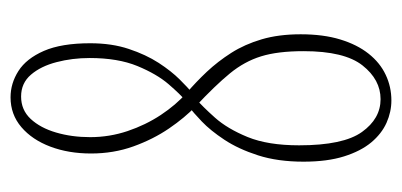

<svg xmlns="http://www.w3.org/2000/svg" viewBox="-219 -533 762 364"><g transform="rotate(-90 162.0 -351.0)"><path d="M153.5 10Q132 10 111.2 0.8Q90.5 -8.5 74 -28.2Q57.5 -48 47.5 -79.8Q37.5 -111.5 37.5 -156.5Q37.5 -205.5 49.5 -242.8Q61.5 -280 79 -306.5Q96.5 -333 113.8 -349.5Q131 -366 141.5 -373.5L156.5 -360.5Q142 -348 121 -324.5Q100 -301 84.2 -262.5Q68.5 -224 68.5 -165Q68.5 -81 93.8 -45.8Q119 -10.5 156 -10.5Q193 -10.5 220 -44.8Q247 -79 247 -156.5Q247 -205.5 237.2 -237Q227.5 -268.5 204.8 -296.2Q182 -324 142.5 -361Q121 -381.5 100.5 -411.5Q80 -441.5 66.5 -479Q53 -516.5 53 -559.5Q53 -602 66 -636.5Q79 -671 103 -691.5Q127 -712 159.5 -712Q186 -712 209.5 -697Q233 -682 247.5 -648.8Q262 -615.5 262 -561Q262 -520 251.2 -487.8Q240.5 -455.5 224.8 -431.2Q209 -407 193.2 -391.2Q177.5 -375.5 168.5 -368L153.5 -380.5Q165 -390 184.2 -412.2Q203.5 -434.5 218.8 -471.5Q234 -508.5 234 -562Q234 -595 226.2 -624.8Q218.5 -654.5 202.5 -673.2Q186.5 -692 161 -692Q135.5 -692 118.5 -673.8Q101.5 -655.5 92.8 -625.8Q84 -596 84 -561Q84 -524.5 95.5 -490.2Q107 -456 126 -427.2Q145 -398.5 168 -378Q188.5 -360.5 208 -339.8Q227.5 -319 243.8 -293.5Q260 -268 269.5 -235.8Q279 -203.5 279 -162Q279 -119 269.2 -87Q259.5 -55 242.2 -33.2Q225 -11.5 202.2 -0.8Q179.5 10 153.5 10Z"/></g></svg>

Font: Imbue 48pt Thin
Style: Regular
Weight: 250
Designer: Tyler Finck
Foundry: Etcetera Type Company
Version: Version 1.102